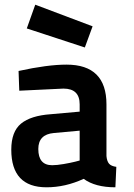

<svg xmlns="http://www.w3.org/2000/svg" viewBox="-20 -786 572 817"><path d="M433 -342V-122Q435 -100 444 -89.5Q453 -79 475 -76L471 11Q385 11 336 -25Q258 11 178 11Q28 11 28 -149Q28 -226 69.5 -260Q111 -294 196 -300L319 -311V-342Q319 -409 250 -409L62 -400L59 -484Q182 -511 263 -511Q433 -511 433 -342ZM319 -230 209 -220Q143 -214 143 -152Q143 -83 202 -83Q222 -83 251 -88Q280 -93 300 -98L319 -103ZM130 -766 374 -674 341 -584 94 -665Z"/></svg>

Font: TypoPRO Titillium Text
Style: 800 wt
Weight: 800
Designer: Accademia di Belle Arti di Urbino and others
Foundry: Accademia di Belle Arti di Urbino and others.
Version: Version 25.000